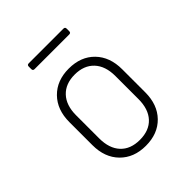

<svg xmlns="http://www.w3.org/2000/svg" viewBox="-201 -859 1002 1002"><g transform="rotate(-45 300.0 -358.5)"><path d="M300 10Q212 10 158.5 -44.5Q105 -99 105 -190V-360Q105 -451 158.5 -505.5Q212 -560 300 -560Q389 -560 442 -505.5Q495 -451 495 -360V-190Q495 -99 442 -44.5Q389 10 300 10ZM300 -34Q369 -34 407 -75Q445 -116 445 -190V-360Q445 -434 406.5 -475Q368 -516 300 -516Q232 -516 193.5 -475Q155 -434 155 -360V-190Q155 -116 193 -75Q231 -34 300 -34ZM172 -684Q160 -684 160 -696V-715Q160 -727 172 -727H428Q440 -727 440 -715V-696Q440 -684 428 -684Z"/></g></svg>

Font: Pitagon Sans Mono Thin
Style: Regular
Weight: 100
Monospace: yes
Designer: Travis Tran
Foundry: Pitagon
Version: Version 1.001; ttfautohint (v1.8.4.7-5d5b);gftools[0.9.26]